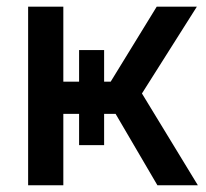

<svg xmlns="http://www.w3.org/2000/svg" viewBox="-20 -550 611 570"><path d="M63.5 -530.3H168V-307.6H214.8V-401.4H289.1V-307.6H308.6L445.3 -530.3H564.5L401.4 -272.5L567.4 0H447.3L323.2 -211.9H289.1V-119.1H214.8V-211.9H168V0H63.5Z"/></svg>

Font: Pretendard JP Medium
Style: Regular
Weight: 500
Designer: Base glyphs from Inter by Rasmus Andersson; Hangeul glyphs from Noto Sans CJK(Source Han Sans) by Jang Soo-young and Kan
Foundry: Kil Hyung-jin
Version: Version 1.309